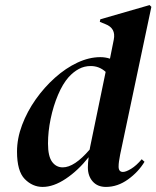

<svg xmlns="http://www.w3.org/2000/svg" viewBox="-20 -721 616 756"><path d="M148 15Q108 15 77.5 -16Q47 -47 47 -124Q47 -176 67 -229Q87 -282 120.5 -329.5Q154 -377 196.5 -415Q239 -453 285 -474.5Q331 -496 375 -496Q395 -496 413 -490L428 -565Q437 -610 395 -626L373 -635L375 -645L569 -701L576 -694L453 -112Q450 -96 448.5 -85.5Q447 -75 447 -65Q447 -44 464 -44Q476 -44 496.5 -56.5Q517 -69 538 -94L549 -84Q525 -44 484 -14.5Q443 15 397 15Q364 15 345 -6.5Q326 -28 326 -62Q326 -79 329 -102Q288 -50 239.5 -17.5Q191 15 148 15ZM169 -156Q169 -106 185 -84Q201 -62 227 -62Q273 -62 333 -132Q334 -137 335 -143L396 -438Q371 -461 337 -461Q312 -461 290.5 -449.5Q269 -438 250 -417Q227 -391 208.5 -347.5Q190 -304 179.5 -253.5Q169 -203 169 -156Z"/></svg>

Font: DM Serif Display
Style: Italic
Weight: 400
Italic angle: -12°
Designer: Colophon Foundry, Frank Grießhammer
Foundry: Colophon Foundry
Version: Version 5.100; ttfautohint (v1.8.2)